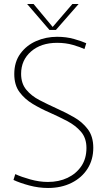

<svg xmlns="http://www.w3.org/2000/svg" viewBox="-20 -923 535 955"><path d="M219 12Q172 12 125.5 -0.5Q79 -13 47 -28L56 -57Q86 -43 131 -30.5Q176 -18 218 -18Q273 -18 316 -38.5Q359 -59 384.5 -96.5Q410 -134 410 -187Q410 -236 383 -267.5Q356 -299 314 -321Q272 -343 227 -363Q183 -382 143 -406Q103 -430 77 -465Q51 -500 51 -555Q51 -615 81.5 -656.5Q112 -698 160.5 -719Q209 -740 264 -740Q310 -740 348.5 -729Q387 -718 409 -708L400 -679Q379 -689 343 -699.5Q307 -710 264 -710Q184 -710 134.5 -667Q85 -624 85 -556Q85 -508 110.5 -477Q136 -446 176.5 -425Q217 -404 261 -384Q306 -364 348 -340Q390 -316 417 -280Q444 -244 444 -188Q444 -129 415.5 -84Q387 -39 336 -13.5Q285 12 219 12ZM226 -774 115 -903H147L242 -789L340 -903H371L258 -774Z"/></svg>

Font: Murecho ExtraLight
Style: Regular
Weight: 200
Designer: Neil Summerour
Foundry: Positype
Version: Version 1.010; ttfautohint (v1.8.3)